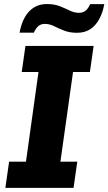

<svg xmlns="http://www.w3.org/2000/svg" viewBox="-20 -908 524 928"><path d="M6 0 24 -126.5H105.5L166 -560H85L103 -686H432.5L414.5 -560H333L272 -126.5H353.5L335.5 0ZM74.5 -750Q82.5 -793.5 99.8 -824.2Q117 -855 143.8 -871.8Q170.5 -888.5 206.5 -888.5Q242.5 -888.5 269 -878Q295.5 -867.5 317.5 -856.8Q339.5 -846 361 -846Q382 -846 395 -857.5Q408 -869 415.5 -888H484Q476.5 -846 459.2 -814.8Q442 -783.5 415.5 -766.5Q389 -749.5 352.5 -749.5Q316.5 -749.5 289.5 -760.2Q262.5 -771 240.8 -781.8Q219 -792.5 196.5 -792.5Q177.5 -792.5 165 -781.5Q152.5 -770.5 143.5 -750Z"/></svg>

Font: Chivo Medium
Style: Italic
Weight: 500
Italic angle: -8.05°
Designer: Hector Gatti
Foundry: Omnibus-Type
Version: Version 2.002